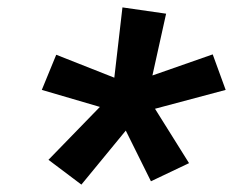

<svg xmlns="http://www.w3.org/2000/svg" viewBox="-20 -791 640 519"><path d="M200 -292 111 -359 250 -502 93 -548 132 -643 289 -581 311 -771 429 -754 392 -587 555 -644 590 -548 399 -497 491 -350 388 -301 320 -438Z"/></svg>

Font: Zed Sans Extended
Style: Bold Italic
Weight: 700
Width: 7
Italic angle: -9°
Designer: Belleve Invis
Foundry: Belleve Invis
Version: Version 1.0.0; ttfautohint (v1.8.4)